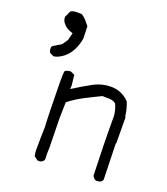

<svg xmlns="http://www.w3.org/2000/svg" viewBox="-138 -856 827 949"><g transform="rotate(20 275.5 -381.5)"><path d="M68 -515 47 -525Q41 -534 41 -551Q42 -558 50 -563L88 -586L108 -615L118 -654Q82 -665 70 -682Q55 -696 55 -718L71 -752Q84 -759 98 -759H127Q144 -751 164 -725L175 -712L177 -647Q164 -577 123 -542Q93 -517 68 -515ZM184 -4H170L150 -19Q146 -34 146 -51Q146 -111 148 -170Q144 -238 142 -408Q142 -452 144 -461.5Q146 -471 174 -474L196 -464L202 -411L201 -391Q251 -423 301 -450Q342 -471 388 -471Q445 -471 485 -429Q499 -394 503 -357Q506 -355 506 -353Q506 -286 507 -220L505 -213L510 -28Q507 -9 476 -9Q464 -13 456 -28Q450 -183 450 -338Q448 -371 434 -400Q421 -411 402 -412Q383 -413 363 -413Q321 -393 279.5 -371.5Q238 -350 203 -322L201 -238L204 -85L203 -56L204 -23Q202 -10 184 -4Z"/></g></svg>

Font: Yozai
Style: Regular
Weight: 400
Designer: LXGW / Y.OzVox
Foundry: LXGW / Y.OzVox
Version: Version 0.861;October 22, 2024